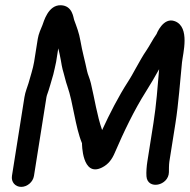

<svg xmlns="http://www.w3.org/2000/svg" viewBox="-20 -698 741 750"><path d="M112.7 -11 161.4 -318C161.8 -320.4 162.1 -322.7 163.1 -325.3C172.9 -351.8 180.5 -381.7 188.3 -407.5C188.5 -408.3 188.9 -409.9 189.1 -411C189.9 -416.2 197.4 -444.2 199.2 -456L207.6 -509.1C211 -495.7 215 -478.3 217.6 -463.1L221.3 -441.8C223.2 -431.2 225.8 -422 228.6 -412.5C233.7 -395.8 235.6 -382.8 243.1 -361.4C266.4 -294.8 273.5 -203.4 300.3 -138.4C300.3 -138.4 299.8 -4.6 378.2 -43.5C403.9 -56.2 417.8 -76.6 427.9 -100.2C463.5 -182.8 503.7 -267.2 550.5 -341.1C568.4 -369.4 585.4 -398.5 601.6 -427.7C595.8 -359.7 590.6 -287.8 579.5 -218L555.6 -67C552.7 -48.5 550.9 -25.9 552.1 -9.4C556.1 45.1 639 27.6 639.8 -25.5C639.9 -32.4 639.6 -54 641.6 -67L665.3 -216.3C677.6 -294 683.2 -379.3 690.9 -454.4C694.5 -488.7 723.3 -591.6 663.5 -615C617.2 -633.1 591.3 -564.7 591.3 -564.7C576.6 -544.2 564 -518.6 552.4 -501.8C537.8 -480.7 523.4 -454.3 511.3 -432.8L496.3 -405.9C492 -398.2 486.2 -388.4 479.2 -377.6C443.6 -322.5 408.6 -254.4 378.9 -189.9C359 -246.5 349.9 -310.6 335.1 -372.4C330.3 -392.8 322.9 -406.8 320.1 -420.5C312 -460.2 301.1 -497.4 294.1 -538.9C288.9 -569.5 279.3 -593.9 269.5 -620.5C266.4 -628.8 263.6 -675.6 218.3 -677.5C167.5 -679.6 150.7 -612 145.8 -600C140 -586 130.6 -565.9 127.5 -546L113.2 -456C109.4 -431.6 97.8 -396.5 91.2 -372.4C87.1 -357.7 79 -340.9 75.4 -318L26.7 -11C23 12.7 39.2 32 62.9 32C86.7 32 109 12.7 112.7 -11Z"/></svg>

Font: CiSf OpenHand
Style: BlakObl
Weight: 400
Foundry: Cannot Into Space Fonts
Version: Version 0.7892